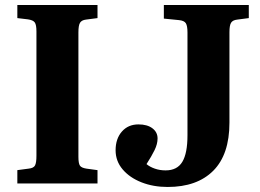

<svg xmlns="http://www.w3.org/2000/svg" viewBox="-20 -730 1035 764"><path d="M49 0V-53L94 -59Q114 -61 119.5 -72Q125 -83 125 -110V-605Q125 -631 118.5 -640.5Q112 -650 91 -653L49 -658V-710H368V-658L322 -652Q305 -650 298.5 -639.5Q292 -629 292 -601V-106Q292 -80 298 -71Q304 -62 324 -59L368 -53V0ZM647 14Q590 14 543 -4.5Q496 -23 468 -56Q440 -89 440 -132Q440 -178 465 -206.5Q490 -235 531 -235Q566 -235 586.5 -219.5Q607 -204 607 -179Q607 -157 595 -132.5Q583 -108 563 -77Q576 -66 596 -59Q616 -52 639 -52Q685 -52 705.5 -86Q726 -120 726 -192V-601Q726 -627 719.5 -637.5Q713 -648 692 -650L632 -656V-710H970V-658L924 -652Q906 -650 899.5 -639.5Q893 -629 893 -602V-242Q893 -115 828.5 -50.5Q764 14 647 14Z"/></svg>

Font: Literata 36pt
Style: Bold
Weight: 700
Designer: Latin by Veronika Burian and Jose Scaglione. Greek by Irene Vlachou. Cyrillic by Vera Evstafieva.
Foundry: TypeTogether
Version: Version 3.002